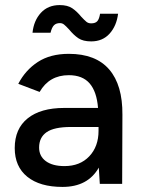

<svg xmlns="http://www.w3.org/2000/svg" viewBox="-20 -724 557 756"><path d="M369 -64Q326 12 226 12Q137 12 87.5 -28Q38 -68 38 -141Q38 -217 89 -258Q140 -299 233 -299H366Q361 -363 333 -395.5Q305 -428 251 -428Q174 -428 136 -362L52 -394Q80 -448 129 -480Q178 -512 251 -512Q357 -512 410 -450.5Q463 -389 462 -272L461 0H373ZM234 -70Q295 -70 331.5 -108.5Q368 -147 368 -209V-224H259Q193 -224 163.5 -203.5Q134 -183 134 -143Q134 -109 160.5 -89.5Q187 -70 234 -70ZM252 -608Q239 -622 232 -627.5Q225 -633 216 -633Q201 -633 192.5 -624.5Q184 -616 179 -595H108Q113 -643 141 -673.5Q169 -704 215 -704Q246 -704 264.5 -691.5Q283 -679 300 -658Q313 -644 320.5 -638Q328 -632 339 -632Q356 -632 363.5 -641Q371 -650 374 -670H445Q439 -622 411.5 -591.5Q384 -561 339 -561Q307 -561 288.5 -573.5Q270 -586 252 -608Z"/></svg>

Font: Oak Sans Medium
Style: Regular
Weight: 500
Designer: Erik Kennedy, Walven
Foundry: Erik Kennedy, Walven
Version: Version 1.000